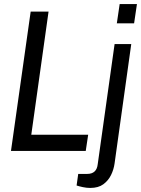

<svg xmlns="http://www.w3.org/2000/svg" viewBox="-20 -743 694 945"><path d="M34 0 131 -686H219L134 -80H414L402 0ZM424 182Q406 182 387.5 178Q369 174 357 170L365 113H409Q456 113 461 65L544 -526H626L544 61Q540 91 526.5 118.5Q513 146 488.5 164Q464 182 424 182ZM555 -628 569 -723H654L640 -628Z"/></svg>

Font: Archivo Narrow
Style: Italic
Weight: 400
Italic angle: -8°
Designer: Hector Gatti
Foundry: Omnibus-Type
Version: Version 3.002